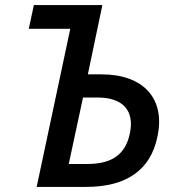

<svg xmlns="http://www.w3.org/2000/svg" viewBox="-20 -734 694 754"><path d="M124 0H318C476 0 571 -66 598 -196C631 -347 543 -442 379 -442H325L382 -714H113L93 -621H256ZM250 -90 306 -351H364C462 -351 509 -300 490 -210C473 -128 420 -90 323 -90Z"/></svg>

Font: Noto Sans Medium
Style: Italic
Weight: 500
Italic angle: -12°
Designer: Monotype Design Team
Foundry: Monotype Imaging Inc.
Version: Version 2.013